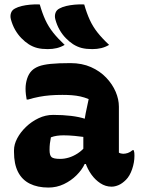

<svg xmlns="http://www.w3.org/2000/svg" viewBox="-20 -834 640 864"><path d="M515 -354Q515 -334 515 -313.5Q515 -293 515 -273Q515 -253 515 -233Q515 -213 515 -193Q515 -181 515 -169.5Q515 -158 515 -147Q518 -145 524 -143.5Q530 -142 534 -142Q544 -142 555 -145.5Q566 -149 576 -158H582Q584 -151 584.5 -146Q585 -141 585 -133Q585 -103 574.5 -72.5Q564 -42 547 -25Q530 -8 513.5 -1Q497 6 482 6Q455 6 431.5 -9.5Q408 -25 391 -49Q374 -73 364.5 -101Q355 -129 355 -153Q355 -173 355 -192Q355 -211 355 -230Q355 -249 357.5 -272Q360 -295 365.5 -324Q371 -353 379 -388Q360 -396 341.5 -400Q323 -404 303.5 -405.5Q284 -407 261 -407Q231 -407 206 -405Q181 -403 157 -398.5Q133 -394 106 -386H100Q98 -396 96.5 -409Q95 -422 95 -435Q95 -458 102 -480Q109 -502 123 -516Q135 -528 154.5 -535.5Q174 -543 208 -546.5Q242 -550 297 -550Q349 -550 389.5 -532Q430 -514 458 -484.5Q486 -455 500.5 -421Q515 -387 515 -354ZM203 -159Q203 -135 212 -127Q221 -119 251 -119Q270 -119 290 -125Q310 -131 330 -144Q350 -157 367 -178L376 -96H361Q349 -70 324.5 -45.5Q300 -21 267.5 -5.5Q235 10 198 10Q149 10 114 -7.5Q79 -25 61 -60.5Q43 -96 43 -150V-158Q43 -184 57.5 -211.5Q72 -239 97 -263Q122 -287 153.5 -302Q185 -317 219 -317Q263 -317 300 -312.5Q337 -308 364 -299Q391 -290 403 -278Q409 -272 414.5 -262.5Q420 -253 423.5 -239Q427 -225 427 -205Q400 -212 371.5 -216Q343 -220 316 -222.5Q289 -225 266 -225Q250 -225 236 -223Q222 -221 209 -216Q206 -201 204.5 -188Q203 -175 203 -161ZM159 -814Q170 -775 184 -744.5Q198 -714 219 -687.5Q240 -661 271 -632Q254 -622 235.5 -617.5Q217 -613 195 -613Q168 -613 148 -618Q128 -623 109 -635Q92 -646 76 -662.5Q60 -679 48 -700Q36 -721 29 -747Q25 -762 29.5 -775.5Q34 -789 48 -796Q61 -803 78 -807Q95 -811 115.5 -813Q136 -815 159 -814ZM359 -814Q370 -775 384 -744.5Q398 -714 419 -687.5Q440 -661 471 -632Q454 -622 435.5 -617.5Q417 -613 395 -613Q368 -613 348 -618Q328 -623 309 -635Q292 -646 276 -662.5Q260 -679 248 -700Q236 -721 229 -747Q225 -762 229.5 -775.5Q234 -789 248 -796Q261 -803 278 -807Q295 -811 315.5 -813Q336 -815 359 -814Z"/></svg>

Font: Recursive Casual ExtraBold
Style: Regular
Weight: 800
Version: Version 1.047